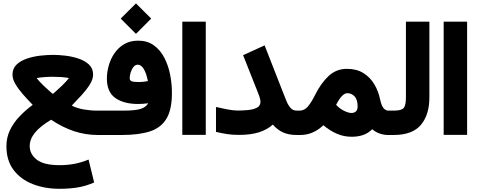

<svg xmlns="http://www.w3.org/2000/svg" viewBox="-20 -812 2873 1155"><path d="M176.8 -181.2Q147.5 -211.4 119.6 -242.9Q91.8 -274.4 73.5 -304.9Q55.2 -335.4 55.2 -363.3Q55.2 -399.9 79.6 -423.3Q104 -446.8 141.8 -459.5Q179.7 -472.2 221.7 -477.1Q263.7 -481.9 299.3 -481.9Q332.5 -481.9 373.5 -477.1Q414.6 -472.2 452.6 -459.5Q490.7 -446.8 515.4 -423.6Q540 -400.4 540 -363.3Q540 -335 520.3 -303.5Q500.5 -272 470.9 -239.7Q441.4 -207.5 411.6 -176.8Q442.9 -160.6 483.6 -153.6Q524.4 -146.5 565.9 -146.5H595.2V0H565.9Q423.3 0 287.6 -91.8Q221.2 -52.2 189.9 -13.4Q158.7 25.4 158.7 67.4Q158.7 114.7 200.9 148.2Q243.2 181.6 338.9 181.6Q385.3 181.6 427.7 173.6Q470.2 165.5 512.7 147.9L546.4 285.6Q499 306.6 449.7 315.2Q400.4 323.7 336.4 323.7Q249 323.7 176.8 295.4Q104.5 267.1 61.5 210.2Q18.6 153.3 18.6 67.4Q18.6 15.6 39.8 -28.8Q61 -73.2 97.2 -111.3Q133.3 -149.4 176.8 -181.2ZM298.3 -350.1Q271.5 -350.1 245.6 -348.1Q219.7 -346.2 200.2 -342.3Q218.8 -319.3 241.5 -297.4Q264.2 -275.4 281 -261.2Q297.9 -247.1 297.9 -247.1Q297.9 -247.1 314.7 -261.5Q331.5 -275.9 354.2 -297.9Q377 -319.8 395 -342.3Q374.5 -346.7 349.9 -348.4Q325.2 -350.1 298.3 -350.1Z M706.1 -700.2 797.9 -791.5 889.6 -700.2 797.9 -608.4ZM871.1 -190.9Q841.3 -186.5 811.5 -186.5Q724.6 -186.5 673.8 -222.4Q623 -258.3 623 -339.4Q623 -377 634 -417Q645 -457 668.2 -491.2Q691.4 -525.4 727.1 -546.4Q762.7 -567.4 811.5 -567.4Q866.7 -567.4 905.5 -539.3Q944.3 -511.2 968.3 -465.1Q992.2 -418.9 1003.2 -364Q1014.2 -309.1 1014.2 -254.9Q1014.6 -153.3 981.4 -98.1Q948.2 -43 881.6 -21.5Q814.9 0 714.8 0H575.7V-146.5H720.2Q794.4 -146.5 826.9 -157.2Q859.4 -168 871.1 -190.9ZM869.6 -324.2Q860.8 -370.6 845 -396.7Q829.1 -422.9 809.1 -422.9Q794.4 -422.9 783.4 -409.7Q772.5 -396.5 766.4 -377.4Q760.3 -358.4 760.3 -340.8Q760.3 -329.1 771 -323.7Q781.7 -318.4 817.4 -318.4Q830.1 -318.4 843.5 -320.1Q856.9 -321.8 869.6 -324.2Z M1076.7 -681.6H1217.8V-0.5H1076.7Z M1279.3 -168.5Q1309.1 -161.6 1345.5 -154.3Q1381.8 -147 1410.6 -147Q1439.9 -147 1471.4 -149.9Q1502.9 -152.8 1524.9 -163.8Q1546.9 -174.8 1546.9 -200.2Q1546.9 -211.4 1541 -229.5Q1535.2 -247.6 1531.2 -255.9L1442.4 -480L1571.8 -539.1L1684.6 -251Q1694.3 -225.6 1704.3 -201.7Q1714.4 -177.7 1728.5 -162.1Q1742.7 -146.5 1765.1 -146.5H1785.6V0H1765.1Q1715.3 0 1680.7 -16.4Q1646 -32.7 1621.6 -62.5Q1585.4 -30.8 1536.1 -15.6Q1486.8 -0.5 1418 -0.5Q1374.5 -0.5 1342.8 -5.9Q1311 -11.2 1279.3 -18.6Z M1925.3 -58.6Q1895.5 -30.3 1860.8 -15.1Q1826.2 0 1787.1 0H1766.1V-146.5H1784.2Q1812.5 -147.5 1833 -172.4Q1853.5 -197.3 1873.5 -237.3Q1910.6 -312 1957 -355Q2003.4 -397.9 2066.9 -397.9Q2125.5 -397.9 2166.3 -372.3Q2207 -346.7 2231.7 -305.2Q2256.3 -263.7 2266.1 -215.8Q2275.4 -172.9 2288.6 -159.7Q2301.8 -146.5 2315.4 -146.5H2328.6V0H2314.9Q2289.1 0 2264.2 -8.5Q2239.3 -17.1 2219.2 -34.7Q2194.8 -10.3 2164.1 0.2Q2133.3 10.7 2095.7 10.7Q2047.9 10.7 2006.1 -7.6Q1964.4 -25.9 1925.3 -58.6ZM2002 -181.2Q2025.4 -156.7 2051.5 -144.5Q2077.6 -132.3 2093.8 -132.3Q2110.8 -132.3 2121.1 -141.8Q2131.3 -151.4 2131.3 -171.9Q2131.3 -212.4 2113.3 -231.9Q2095.2 -251.5 2069.3 -251.5Q2037.6 -251.5 2002 -181.2Z M2309.1 0V-146.5H2348.6Q2396.5 -146.5 2409.2 -163.3Q2421.9 -180.2 2421.9 -226.1V-681.6H2563V-226.6Q2563 -121.1 2511.7 -60.5Q2460.4 0 2348.1 0Z M2648.9 -681.6H2790V-0.5H2648.9Z"/></svg>

Font: Vazir Black UI
Style: Black-UI
Weight: 900
Designer: Saber Rastikerdar
Foundry: Saber Rastikerdar
Version: Version 30.1.0